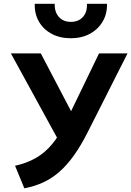

<svg xmlns="http://www.w3.org/2000/svg" viewBox="-20 -982 694 1014"><path d="M108.5 12.5 59.5 -106.5Q120.5 -120 168.2 -147Q216 -174 254.2 -219.5Q292.5 -265 325.5 -333L503 -700H653.5L444 -285.5Q408 -214 371 -162Q334 -110 293.8 -74.8Q253.5 -39.5 207.8 -18.5Q162 2.5 108.5 12.5ZM305 -211.5 37.5 -700H195.5L392.5 -324ZM354.5 -780Q296.5 -780 253 -803.2Q209.5 -826.5 185.8 -867.5Q162 -908.5 163.5 -962H269Q267.5 -919 290.8 -892.8Q314 -866.5 354.5 -866.5Q395 -866.5 418.2 -892.8Q441.5 -919 439 -962H545Q546.5 -909.5 522.2 -868.2Q498 -827 454.5 -803.5Q411 -780 354.5 -780Z"/></svg>

Font: Geologica Roman Medium
Style: Regular
Weight: 500
Designer: Sindre Bremnes, Frode Helland
Foundry: Monokrom Skriftforlag AS
Version: Version 1.010;gftools[0.9.28]